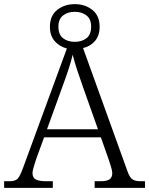

<svg xmlns="http://www.w3.org/2000/svg" viewBox="-22 -907 720 927"><path d="M-2 0V-32H23Q51 -32 62.5 -43.5Q74 -55 88 -93L301 -673Q265 -682 242 -708.5Q219 -735 219 -778Q219 -831 254 -859Q289 -887 339 -887Q389 -887 424 -859Q459 -831 459 -778Q459 -735 436.5 -709Q414 -683 379 -675L595 -76Q605 -49 618.5 -40.5Q632 -32 658 -32H678V0H435V-32H462Q495 -32 507.5 -41.5Q520 -51 520 -71Q520 -82 514.5 -100Q509 -118 503 -136L465 -244H191L153 -140Q149 -127 142 -105Q135 -83 135 -71Q135 -49 151 -40.5Q167 -32 201 -32H233V0ZM339 -705Q373 -705 395.5 -722.5Q418 -740 418 -778Q418 -815 395.5 -832.5Q373 -850 339 -850Q305 -850 282.5 -832.5Q260 -815 260 -778Q260 -740 282.5 -722.5Q305 -705 339 -705ZM205 -283H451L380 -483Q365 -525 351 -567.5Q337 -610 329 -643Q322 -613 309 -573Q296 -533 281 -493Z"/></svg>

Font: Noto Serif Tamil Light
Style: Regular
Weight: 300
Designer: Indian Type Foundry, Tom Grace, and the Monotype Design Team
Foundry: Monotype Imaging Inc.
Version: Version 2.004; ttfautohint (v1.8.4.7-5d5b)